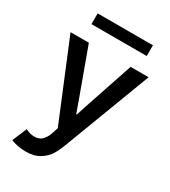

<svg xmlns="http://www.w3.org/2000/svg" viewBox="-217 -800 991 1119"><g transform="rotate(30 278.5 -240.5)"><path d="M40 194.3 81.1 96.7Q95.2 104 110.6 108.2Q126 112.3 139.6 112.3Q175.3 112.3 194.8 89.8Q214.4 67.4 222.7 39.1L234.9 1.5L19.5 -520.5H142.6L253.9 -215.8L287.1 -123H291L321.3 -215.8L423.8 -520.5H544.9L322.3 66.4Q307.6 105.5 289.3 135.7Q271 166 234.1 189.5Q197.3 212.9 139.6 212.9Q111.8 212.9 84.2 207.3Q56.6 201.7 40 194.3ZM101.6 -694.3H473.6V-622.1H101.6Z"/></g></svg>

Font: Reddit Sans Strawberry SemiBold
Style: Regular
Weight: 600
Designer: Stephen Hutchings
Foundry: Reddit
Version: Version 1.013